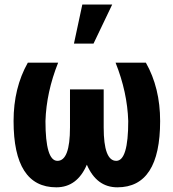

<svg xmlns="http://www.w3.org/2000/svg" viewBox="-20 -799 748 829"><path d="M223.1 9.8Q38.6 9.8 38.6 -276.4Q38.6 -419.4 100.1 -528.3H231Q180.2 -400.9 176.3 -276.4Q176.3 -104.5 228 -104.5Q282.2 -104.5 282.2 -249V-413.1H427.7V-248.5Q427.7 -104.5 481.9 -104.5Q533.7 -104.5 533.7 -276.4Q529.8 -400.9 479 -528.3H609.9Q671.4 -419.4 671.4 -276.4Q671.4 9.8 486.8 9.8Q397 9.8 355 -87.9Q313 9.8 223.1 9.8ZM335.4 -779.3H464.4L383.8 -610.8H299.3Z"/></svg>

Font: RobotoCondensed-Bold
Style: Bold
Weight: 700
Designer: Google
Version: Version 2.001240; 2014